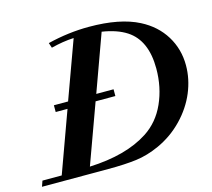

<svg xmlns="http://www.w3.org/2000/svg" viewBox="-126 -794 1006 912"><g transform="rotate(-15 377.0 -338.0)"><path d="M-27.8 0 -18.1 -27.8H76.7L185.1 -326.2H127V-359.4H196.8L300.3 -643.6Q247.1 -641.1 188.5 -626L180.2 -650.9Q283.2 -676.3 383.8 -676.3Q536.1 -676.3 627.9 -628.9Q702.1 -590.8 742.2 -525.6Q782.2 -460.4 782.2 -380.9Q782.2 -313.5 754.9 -248Q727.5 -182.6 674.8 -127.9Q622.1 -73.2 551.8 -41Q493.7 -14.6 437.3 -7.3Q380.9 0 298.3 0ZM420.4 -326.2H323.2L216.8 -33.7Q397 -41 505.9 -111.8Q572.8 -155.3 607.4 -232.7Q642.1 -310.1 642.1 -402.3Q642.1 -541 556.6 -596.7Q509.8 -627 436.5 -638.2L335.4 -359.4H420.4Z"/></g></svg>

Font: Elstob 14pt
Style: Bold Italic
Weight: 700
Italic angle: -20°
Designer: Peter S. Baker
Version: Version 1.015